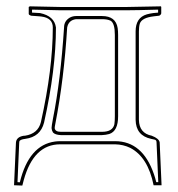

<svg xmlns="http://www.w3.org/2000/svg" viewBox="-20 -451 556 600"><path d="M168 0Q85 0 54.2 111.8Q51.8 120.6 49.8 128.9L23.9 127.9L29.8 -4.9Q30.8 -23.4 55.2 -26.9Q57.1 -26.9 58.1 -26.9Q99.1 -33.2 107.9 -69.8Q145 -235.8 145 -365.2Q145 -395 108.9 -399.4Q106 -399.9 104 -399.9L77.1 -401.9Q70.8 -403.8 69.8 -407.2V-429.2L73.2 -431.2Q73.7 -431.2 168 -429.2H377L482.9 -431.2L483.9 -429.2V-409.2Q482.4 -403.8 477.1 -401.9L460 -399.9Q423.3 -395.5 417 -377.4Q414.1 -367.7 414.1 -353V-76.2Q415 -34.7 454.1 -26.9Q477.1 -18.1 479 -5.9L484.9 127.9H460Q442.4 40 387.2 11.2Q365.2 0.5 339.8 0ZM150.9 -50.8Q152.3 -39.1 169.9 -39.1H298.8Q332 -39.1 337.4 -62.5Q338.9 -71.8 338.9 -87.9V-341.8Q338.9 -378.4 325.7 -386.2Q315.9 -391.1 298.8 -391.1H217.8Q194.3 -388.2 189.9 -365.2Q180.2 -204.6 152.8 -63.5Q150.9 -54.2 150.9 -50.8ZM168 -9.8H339.8Q425.3 -9.8 460.9 92.8Q465.3 105.5 468.3 118.2H474.6L469.2 -5.9Q469.2 -13.2 463.4 -14.6Q459 -15.6 452.1 -17.1Q404.8 -27.3 403.8 -76.2V-353Q403.8 -396 439 -406.2Q448.2 -408.7 459 -410.2L474.1 -411.6V-420.9Q405.8 -418.9 377 -418.9H168Q152.3 -418.9 80.1 -420.9V-411.6L105 -410.2Q149.9 -400.9 154.8 -365.2Q154.8 -233.9 117.7 -67.9Q106.4 -23.4 59.1 -17.1Q42 -15.1 40.5 -8.8Q40 -6.3 40 -4.4L34.7 118.2L42 118.7Q70.3 2 152.3 -8.8Q160.6 -9.8 168 -9.8ZM141.1 -50.8Q141.1 -56.6 145.5 -80.1Q169.4 -199.7 180.2 -365.7V-365.2Q180.2 -385.3 198.2 -396Q207.5 -400.9 217.8 -400.9H298.8Q341.8 -400.9 347.7 -363.3Q349.1 -354 349.1 -341.8V-87.9Q349.1 -41 321.3 -32.2Q311 -29.3 298.8 -28.8H169.9Q151.9 -29.8 145.5 -37.1Q141.6 -43.5 141.1 -50.8Z"/></svg>

Font: Linux Biolinum Outline O
Style: Bold
Weight: 700
Designer: Philipp H. Poll
Foundry: Philipp H. Poll
Version: Version 0.9.2